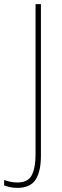

<svg xmlns="http://www.w3.org/2000/svg" viewBox="-81 -734 301 929"><path d="M3 175Q-16 175 -32 171.5Q-48 168 -61 163V137Q-47 142 -30.5 145.5Q-14 149 3 149Q55 149 73 113Q91 77 91 15V-714H117V20Q117 95 91.5 135Q66 175 3 175Z"/></svg>

Font: Noto Sans Myanmar Condensed Thin
Style: Regular
Weight: 100
Width: 3
Designer: Monotype Design Team
Foundry: Monotype Imaging Inc.
Version: Version 2.107; ttfautohint (v1.8.4.7-5d5b)